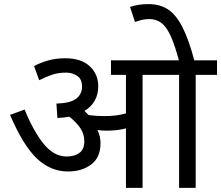

<svg xmlns="http://www.w3.org/2000/svg" viewBox="-20 -916 1078 936"><path d="M470 -218Q470 -148 424.5 -114Q379 -80 312 -80Q226 -80 159 -144Q92 -208 29 -356L100 -382Q143 -276 193 -214.5Q243 -153 305 -153Q343 -153 367 -170.5Q391 -188 391 -227Q391 -264 370.5 -293Q350 -322 318 -347Q291 -342 260 -341L255 -411Q323 -413 351.5 -435Q380 -457 380 -494Q380 -530 356.5 -546Q333 -562 302 -562Q265 -562 235 -552Q205 -542 171 -525L146 -594Q172 -608 210.5 -620Q249 -632 298 -632Q376 -632 417.5 -593Q459 -554 459 -495Q459 -417 392 -375Q403 -365 412 -355Q450 -350 486 -350Q518 -350 543 -353Q568 -356 594 -363V-551H521V-622H1038V-551H934V0H853V-551H675V0H594V-290Q570 -284 547 -281.5Q524 -279 498 -279Q481 -279 455 -282Q470 -252 470 -218ZM854 -615Q833 -694 812.5 -739.5Q792 -785 767 -804Q742 -823 708 -823Q686 -823 669 -818.5Q652 -814 638 -809L614 -882Q653 -896 705 -896Q759 -896 798.5 -870.5Q838 -845 869.5 -783.5Q901 -722 929 -615Z"/></svg>

Font: Noto Sans Living
Style: Regular
Weight: 400
Designer: Monotype Design Team
Foundry: Monotype Imaging Inc.
Version: Version 2.013; ttfautohint (v1.8.4.7-5d5b)